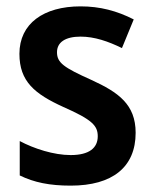

<svg xmlns="http://www.w3.org/2000/svg" viewBox="-20 -573 483 603"><path d="M406 -156C406 -245 352 -283 267 -322C180 -361 159 -376 159 -409C159 -440 185 -458 233 -458C277 -458 320 -443 363 -422L400 -512C347 -539 294 -553 233 -553C117 -553 41 -499 41 -404C41 -317 89 -278 179 -237C270 -197 287 -178 287 -145C287 -109 261 -86 202 -86C149 -86 87 -106 42 -130V-22C87 0 136 10 202 10C333 10 406 -48 406 -156Z"/></svg>

Font: Noto Sans Armenian SemiCondensed SemiBold
Style: Regular
Weight: 600
Width: 4
Designer: Monotype Design Team
Foundry: Monotype Imaging Inc.
Version: Version 2.008